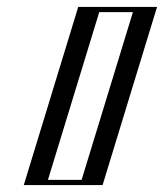

<svg xmlns="http://www.w3.org/2000/svg" viewBox="-20 -533 472 553"><path d="M73.5 0 230.3 -513H407.3L250.5 0ZM93.1 -15 240.8 -498H387.8L240.1 -15ZM93.1 -15H240.1L387.8 -498H240.8ZM73.5 0H250.5L407.3 -513H230.3ZM118.1 -15 265.8 -498H362.8L215.1 -15ZM48.5 0H275.5L432.3 -513H205.3Z"/></svg>

Font: Hussar Outliner
Style: Obl
Weight: 700
Foundry: Cannot Into Space Fonts
Version: Version 0.92